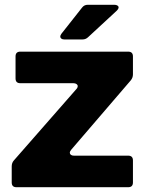

<svg xmlns="http://www.w3.org/2000/svg" viewBox="-20 -783 610 803"><path d="M49 0Q29 0 29 -20V-87Q29 -102 38 -112L299 -410Q305 -416 305 -423Q305 -428 300 -431.5Q295 -435 287 -435H65Q45 -435 45 -455V-547Q45 -567 65 -567H516Q536 -567 536 -547V-472Q536 -458 527 -447L278 -157Q272 -150 272 -144Q272 -139 276.5 -135.5Q281 -132 289 -132H516Q536 -132 536 -112V-20Q536 0 516 0ZM249 -618Q241 -618 236.5 -621.5Q232 -625 232 -630Q232 -635 237 -642L323 -751Q332 -763 347 -763H458Q466 -763 471 -760Q476 -757 476 -752Q476 -746 468 -738L349 -628Q339 -618 325 -618Z"/></svg>

Font: Open Sauce Two Black
Style: Regular
Weight: 900
Designer: Alfredo Marco Pradil
Foundry: Creative Sauce Fz LLC
Version: Version 1.477